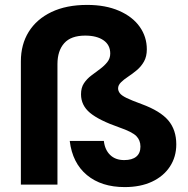

<svg xmlns="http://www.w3.org/2000/svg" viewBox="-20 -752 767 782"><path d="M488 10Q393 10 334 -39Q275 -88 264 -178H403Q407 -142 428.5 -121Q450 -100 486 -100Q518 -100 535 -114Q552 -128 552 -155Q552 -181 535 -198Q518 -215 466 -233Q383 -262 346.5 -292.5Q310 -323 310 -368Q310 -395 322 -413Q334 -431 352 -444.5Q370 -458 387.5 -471Q405 -484 417 -499Q429 -514 429 -534Q429 -569 401.5 -588Q374 -607 327 -607Q269 -607 241.5 -576Q214 -545 214 -491V0H65V-502Q65 -571 97 -622.5Q129 -674 189.5 -703Q250 -732 335 -732Q410 -732 465 -708Q520 -684 549 -643Q578 -602 578 -551Q578 -522 566.5 -501.5Q555 -481 537 -466Q519 -451 501.5 -439.5Q484 -428 472.5 -416.5Q461 -405 461 -392Q461 -382 468 -372.5Q475 -363 495.5 -353Q516 -343 557 -328Q633 -300 665.5 -261.5Q698 -223 698 -164Q698 -113 672 -73.5Q646 -34 599 -12Q552 10 488 10Z"/></svg>

Font: DM Sans 17pt Black
Style: Regular
Weight: 900
Version: Version 4.004;gftools[0.9.30]